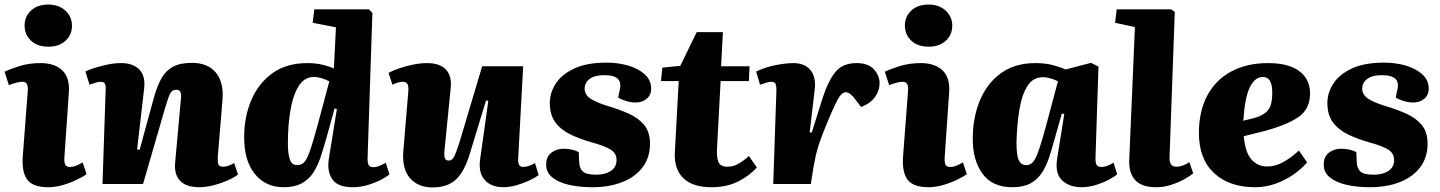

<svg xmlns="http://www.w3.org/2000/svg" viewBox="-20 -808 6324 843"><path d="M88 -696Q88 -735 116 -761.5Q144 -788 192 -788Q238 -788 267 -761.5Q296 -735 296 -695Q296 -655 267.5 -629Q239 -603 193 -603Q144 -603 116 -629.5Q88 -656 88 -696ZM102 -410Q105 -449 79 -449Q57 -449 19 -434L0 -493Q22 -504 64.5 -517.5Q107 -531 158 -531Q220 -531 254 -498.5Q288 -466 282 -397L263 -122Q261 -99 265.5 -87Q270 -75 287 -75Q301 -75 315.5 -81Q330 -87 343 -95L360 -43Q346 -33 318.5 -19.5Q291 -6 257.5 4Q224 14 193 14Q124 14 99.5 -19.5Q75 -53 80 -122Z M1025 -42Q1011 -30 982 -17Q953 -4 919 5Q885 14 856 14Q797 14 770.5 -14.5Q744 -43 749 -94L774 -370Q777 -395 772 -404.5Q767 -414 754 -414Q736 -414 727.5 -398Q719 -382 704 -331L608 0H430L444 -416Q445 -432 440.5 -440.5Q436 -449 423 -449Q414 -449 401.5 -445.5Q389 -442 373 -436L355 -494Q365 -500 391 -508.5Q417 -517 449.5 -524Q482 -531 512 -531Q564 -531 591.5 -503Q619 -475 613 -420L582 -152L593 -150L657 -384Q670 -430 688.5 -463.5Q707 -497 738.5 -514.5Q770 -532 823 -532Q892 -532 927.5 -489.5Q963 -447 957 -371L936 -118Q935 -96 939 -86Q943 -76 960 -76Q972 -76 985 -81Q998 -86 1008 -92Z M1594 -117Q1593 -98 1597.5 -86Q1602 -74 1620 -74Q1633 -74 1648 -80.5Q1663 -87 1674 -93L1690 -43Q1680 -33 1655.5 -20Q1631 -7 1597.5 3.5Q1564 14 1528 14Q1463 14 1439 -21Q1415 -56 1424 -112L1459 -329L1449 -332L1412 -198Q1400 -156 1387.5 -118Q1375 -80 1355.5 -50Q1336 -20 1304.5 -3Q1273 14 1225 14Q1147 14 1099.5 -43.5Q1052 -101 1052 -206Q1052 -296 1084 -370Q1116 -444 1177.5 -487.5Q1239 -531 1330 -531Q1367 -531 1397.5 -523.5Q1428 -516 1446 -507L1455 -688L1353 -708L1360 -767H1600L1615 -751ZM1285 -83Q1302 -83 1314 -94Q1326 -105 1339.5 -142Q1353 -179 1374 -257L1426 -451Q1410 -459 1392.5 -464.5Q1375 -470 1358 -470Q1317 -470 1292 -431Q1267 -392 1255.5 -326Q1244 -260 1244 -177Q1244 -133 1252.5 -108Q1261 -83 1285 -83Z M1686 -488Q1704 -498 1733 -508Q1762 -518 1794.5 -524.5Q1827 -531 1855 -531Q1910 -531 1937 -503.5Q1964 -476 1959 -423L1932 -152Q1929 -125 1933 -114Q1937 -103 1951 -103Q1965 -103 1974 -120.5Q1983 -138 1997 -182L2097 -517H2277L2255 -109Q2254 -75 2276 -75Q2300 -75 2329 -92L2345 -39Q2330 -28 2303.5 -15.5Q2277 -3 2247 5.5Q2217 14 2191 14Q2137 14 2108.5 -17.5Q2080 -49 2088 -108L2124 -365L2114 -367L2044 -137Q2020 -55 1982 -20Q1944 15 1880 15Q1815 15 1779.5 -26.5Q1744 -68 1751 -146L1773 -410Q1774 -431 1768.5 -440Q1763 -449 1749 -449Q1738 -449 1726.5 -445.5Q1715 -442 1703 -436Z M2597 -41Q2637 -41 2662 -57.5Q2687 -74 2687 -105Q2687 -135 2661.5 -151Q2636 -167 2578 -183Q2528 -197 2486 -217Q2444 -237 2419 -270Q2394 -303 2394 -355Q2394 -401 2420.5 -441.5Q2447 -482 2502 -507.5Q2557 -533 2643 -533Q2694 -533 2738.5 -520Q2783 -507 2811 -481.5Q2839 -456 2839 -418Q2839 -391 2819.5 -374.5Q2800 -358 2771 -358Q2750 -358 2727.5 -365Q2705 -372 2694 -380L2701 -413Q2709 -445 2693 -461.5Q2677 -478 2633 -478Q2591 -478 2569 -461.5Q2547 -445 2547 -419Q2547 -392 2572.5 -375Q2598 -358 2647 -343Q2698 -328 2740.5 -309Q2783 -290 2808.5 -259Q2834 -228 2834 -177Q2834 -118 2802.5 -75Q2771 -32 2713.5 -9Q2656 14 2580 14Q2524 14 2478 3.5Q2432 -7 2405 -29Q2378 -51 2378 -85Q2378 -120 2400.5 -137.5Q2423 -155 2455 -155Q2474 -155 2491.5 -151Q2509 -147 2521 -140L2523 -97Q2524 -69 2539 -55Q2554 -41 2597 -41Z M2888 -511 2967 -519 3039 -667H3154L3146 -517H3271L3268 -452H3144L3128 -154Q3126 -117 3134.5 -96.5Q3143 -76 3175 -76Q3199 -76 3221.5 -88.5Q3244 -101 3268 -123L3303 -73Q3273 -38 3222.5 -12Q3172 14 3103 14Q3021 14 2980 -26Q2939 -66 2943 -140L2960 -452H2882Z M3389 -414Q3389 -426 3386 -437.5Q3383 -449 3367 -449Q3358 -449 3346 -445.5Q3334 -442 3317 -436L3300 -494Q3342 -514 3387.5 -522.5Q3433 -531 3463 -531Q3514 -531 3539 -499.5Q3564 -468 3557 -414L3535 -227L3544 -226L3592 -378Q3616 -452 3647.5 -491.5Q3679 -531 3742 -531Q3792 -531 3817 -503.5Q3842 -476 3842 -443Q3842 -411 3822.5 -383Q3803 -355 3761 -338L3735 -372Q3712 -403 3694 -403Q3684 -403 3674 -393.5Q3664 -384 3649.5 -354.5Q3635 -325 3610 -265Q3589 -214 3578 -181.5Q3567 -149 3561.5 -124Q3556 -99 3551 -70L3540 0H3375Z M3953 -696Q3953 -735 3981 -761.5Q4009 -788 4057 -788Q4103 -788 4132 -761.5Q4161 -735 4161 -695Q4161 -655 4132.5 -629Q4104 -603 4058 -603Q4009 -603 3981 -629.5Q3953 -656 3953 -696ZM3967 -410Q3970 -449 3944 -449Q3922 -449 3884 -434L3865 -493Q3887 -504 3929.5 -517.5Q3972 -531 4023 -531Q4085 -531 4119 -498.5Q4153 -466 4147 -397L4128 -122Q4126 -99 4130.5 -87Q4135 -75 4152 -75Q4166 -75 4180.5 -81Q4195 -87 4208 -95L4225 -43Q4211 -33 4183.5 -19.5Q4156 -6 4122.5 4Q4089 14 4058 14Q3989 14 3964.5 -19.5Q3940 -53 3945 -122Z M4790 -119Q4789 -98 4793.5 -86.5Q4798 -75 4817 -75Q4830 -75 4844.5 -81Q4859 -87 4869 -94L4885 -43Q4873 -32 4848.5 -19Q4824 -6 4792.5 4Q4761 14 4729 14Q4676 14 4644 -15.5Q4612 -45 4621 -108L4653 -308L4642 -309L4608 -189Q4597 -148 4584.5 -111.5Q4572 -75 4553 -47Q4534 -19 4503.5 -2.5Q4473 14 4425 14Q4337 14 4294 -45Q4251 -104 4251 -197Q4251 -293 4283 -368.5Q4315 -444 4376 -487.5Q4437 -531 4526 -531Q4571 -531 4605 -521.5Q4639 -512 4659 -503L4770 -532L4803 -516ZM4486 -83Q4503 -83 4515 -96Q4527 -109 4540.5 -147Q4554 -185 4574 -260L4625 -451Q4612 -458 4594 -463.5Q4576 -469 4559 -469Q4516 -469 4491.5 -431Q4467 -393 4456 -328Q4445 -263 4443 -183Q4443 -124 4453.5 -103.5Q4464 -83 4486 -83Z M4963 -689 4876 -708 4883 -767H5122L5138 -756L5115 -118Q5114 -100 5120.5 -88Q5127 -76 5146 -76Q5159 -76 5174 -81.5Q5189 -87 5202 -96L5219 -47Q5208 -37 5182.5 -22.5Q5157 -8 5124 3Q5091 14 5056 14Q4993 14 4964.5 -17Q4936 -48 4938 -104Z M5548 -531Q5638 -531 5685 -495.5Q5732 -460 5732 -398Q5732 -328 5679.5 -293Q5627 -258 5529 -232L5441 -210Q5447 -139 5474.5 -108Q5502 -77 5544 -77Q5581 -77 5616.5 -97.5Q5652 -118 5683 -147L5719 -95Q5695 -67 5659.5 -42Q5624 -17 5580.5 -1.5Q5537 14 5491 14Q5377 14 5310.5 -48Q5244 -110 5244 -224Q5244 -320 5281 -389Q5318 -458 5386.5 -494.5Q5455 -531 5548 -531ZM5566 -402Q5566 -470 5525 -470Q5489 -470 5467 -423.5Q5445 -377 5439 -278L5488 -290Q5527 -301 5546.5 -323Q5566 -345 5566 -402Z M6011 -41Q6051 -41 6076 -57.5Q6101 -74 6101 -105Q6101 -135 6075.5 -151Q6050 -167 5992 -183Q5942 -197 5900 -217Q5858 -237 5833 -270Q5808 -303 5808 -355Q5808 -401 5834.5 -441.5Q5861 -482 5916 -507.5Q5971 -533 6057 -533Q6108 -533 6152.5 -520Q6197 -507 6225 -481.5Q6253 -456 6253 -418Q6253 -391 6233.5 -374.5Q6214 -358 6185 -358Q6164 -358 6141.5 -365Q6119 -372 6108 -380L6115 -413Q6123 -445 6107 -461.5Q6091 -478 6047 -478Q6005 -478 5983 -461.5Q5961 -445 5961 -419Q5961 -392 5986.5 -375Q6012 -358 6061 -343Q6112 -328 6154.5 -309Q6197 -290 6222.5 -259Q6248 -228 6248 -177Q6248 -118 6216.5 -75Q6185 -32 6127.5 -9Q6070 14 5994 14Q5938 14 5892 3.5Q5846 -7 5819 -29Q5792 -51 5792 -85Q5792 -120 5814.5 -137.5Q5837 -155 5869 -155Q5888 -155 5905.5 -151Q5923 -147 5935 -140L5937 -97Q5938 -69 5953 -55Q5968 -41 6011 -41Z"/></svg>

Font: Literata 36pt ExtraBold
Style: Italic
Weight: 800
Italic angle: -2°
Designer: Latin by Veronika Burian and Jose Scaglione. Greek by Irene Vlachou. Cyrillic by Vera Evstafieva
Foundry: TypeTogether
Version: Version 3.002